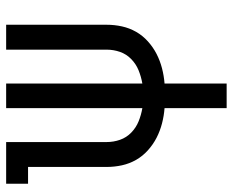

<svg xmlns="http://www.w3.org/2000/svg" viewBox="-88 -482 775 640"><g transform="rotate(-90 300.0 -162.5)"><path d="M259 205V-2Q233 -4 208 -10.5Q183 -17 160.5 -28.5Q138 -40 118.5 -57.5Q99 -75 86.5 -97Q74 -119 68.5 -144Q63 -169 63 -195V-457H7V-530H146V-195Q146 -172 153.5 -150.5Q161 -129 177.5 -113Q194 -97 215 -88.5Q236 -80 259 -76V-530H341V-76Q364 -80 385 -88.5Q406 -97 422.5 -113Q439 -129 446.5 -150.5Q454 -172 454 -195V-530H537V-195Q537 -169 531.5 -144Q526 -119 513.5 -97Q501 -75 481.5 -57.5Q462 -40 439.5 -28.5Q417 -17 392 -10.5Q367 -4 341 -2V205Z"/></g></svg>

Font: Iosevka Slab Extended
Style: Regular
Weight: 400
Width: 7
Monospace: yes
Designer: Belleve Invis
Foundry: Belleve Invis
Version: Version 11.1.1; ttfautohint (v1.8.3)